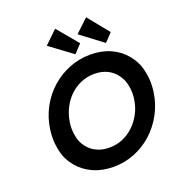

<svg xmlns="http://www.w3.org/2000/svg" viewBox="-165 -1078 1129 1221"><g transform="rotate(-20 400.0 -467.0)"><path d="M395 10Q320 10 259.5 -17Q199 -44 158.5 -92.5Q118 -141 105 -194Q92 -247 92 -291Q92 -320 96 -351Q107 -429 142.5 -495Q178 -561 232.5 -609.5Q287 -658 355 -685Q423 -712 498 -712Q574 -712 634 -685Q694 -658 734 -609Q774 -560 787 -507.5Q800 -455 800 -411Q800 -382 796 -351Q785 -274 749.5 -208Q714 -142 660 -93Q606 -44 538.5 -17Q471 10 395 10ZM412 -114Q460 -114 502 -131.5Q544 -149 578 -181.5Q612 -214 634.5 -257Q657 -300 664 -351Q667 -372 667 -392Q667 -420 659 -454Q651 -488 626.5 -520.5Q602 -553 565 -570.5Q528 -588 480 -588Q433 -588 390.5 -570.5Q348 -553 314.5 -521Q281 -489 259 -446Q237 -403 229 -351Q226 -329 226 -309Q226 -282 233.5 -247.5Q241 -213 265.5 -181Q290 -149 327.5 -131.5Q365 -114 412 -114ZM618 -747 467 -861 555 -944 670 -802ZM411 -746 258 -859 345 -943 463 -802Z"/></g></svg>

Font: Lexend Med
Style: Italic
Weight: 500
Italic angle: -8.13011°
Designer: Bonnie Shaver-Troup, Thomas Jockin
Foundry: Lexend
Version: Version 1.007